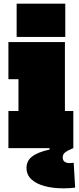

<svg xmlns="http://www.w3.org/2000/svg" viewBox="-20 -810 434 1050"><path d="M335 -203H381V0H26V-203H81V-377H26V-580H335ZM71 -790H337V-608H71ZM383 80 391 216Q378.5 217.5 363.8 218.8Q349 220 328 220Q269 220 223.2 207.5Q177.5 195 151.2 170.2Q125 145.5 125 108Q125 69.5 155.8 45.8Q186.5 22 251 8V-30L381 0Q350.5 12.5 336.8 23Q323 33.5 323 51Q323 67.5 333.8 74.8Q344.5 82 360 82Q365.5 82 371.2 81.2Q377 80.5 383 80Z"/></svg>

Font: Hepta Slab Black
Style: Regular
Weight: 900
Designer: Michael LaGattuta
Foundry: Michael LaGattuta
Version: Version 1.102